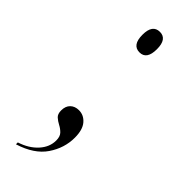

<svg xmlns="http://www.w3.org/2000/svg" viewBox="-231 -547 721 721"><g transform="rotate(45 129.0 -186.5)"><path d="M129 -418Q90 -418 90 -473Q90 -527 129 -527Q167 -527 167 -473Q167 -418 129 -418ZM45 144Q89 130 115.5 101Q142 72 142 37Q142 16 132 5.5Q122 -5 108.5 -12Q95 -19 85 -28Q75 -37 75 -56Q75 -79 88 -91.5Q101 -104 122 -104Q148 -104 166 -83Q184 -62 184 -20Q184 35 151.5 83Q119 131 45 154Z"/></g></svg>

Font: Noto Serif Display Light
Style: Regular
Weight: 300
Designer: Monotype Design Team
Foundry: Monotype Imaging Inc.
Version: Version 2.009